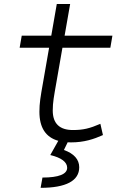

<svg xmlns="http://www.w3.org/2000/svg" viewBox="-20 -694 626 949"><path d="M331.1 9.8C396 9.8 443.8 -6.3 488.8 -26.4L476.1 -82C423.3 -59.1 391.1 -51.3 340.3 -51.3C274.4 -51.3 240.7 -83.5 240.7 -147.9C240.7 -188 246.6 -217.3 258.8 -287.1L288.6 -458H525.4L535.6 -517.6H299.3L326.7 -674.3H260.7L233.4 -517.6H87.4L77.1 -458H222.7L192.9 -287.1C180.2 -215.8 174.8 -184.1 174.8 -141.6C174.8 -63.5 205.6 -15.6 268.1 2L228.5 72.3C283.2 85.4 312 106.9 312 135.3C312 167 270 183.6 189.9 183.6L180.7 234.4C306.2 234.4 371.6 199.7 371.6 132.8C371.6 94.2 345.7 64.9 295.9 47.4L314.5 9.3C319.8 9.8 325.2 9.8 331.1 9.8Z"/></svg>

Font: Cascadia Code NF Light
Style: Italic
Weight: 300
Italic angle: -10°
Monospace: yes
Designer: Aaron Bell
Foundry: Saja Typeworks
Version: Version 2404.023